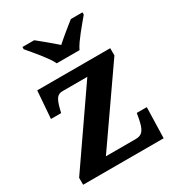

<svg xmlns="http://www.w3.org/2000/svg" viewBox="-183 -874 896 983"><g transform="rotate(-30 264.5 -383.0)"><path d="M368.2 -67.9Q383.3 -67.9 393.8 -72.3Q404.3 -76.7 411.9 -86.4Q419.4 -96.2 424.6 -111.6Q429.7 -127 434.1 -148.9L439.9 -181.2H499L494.1 0H18.1V-41L313 -467.8H167Q155.8 -467.8 147.5 -464.6Q139.2 -461.4 132.6 -453.4Q126 -445.3 120.6 -431.9Q115.2 -418.5 109.9 -397.9L104 -374H43.9L56.2 -536.1H487.8V-493.2L191.9 -67.9ZM101.6 -766.1H170.9Q181.2 -757.8 195.1 -746.6Q209 -735.4 223.9 -722.9Q238.8 -710.4 253.2 -698.2Q267.6 -686 278.8 -675.8Q290 -686 304.4 -698.2Q318.8 -710.4 334 -722.9Q349.1 -735.4 363.3 -746.6Q377.4 -757.8 387.7 -766.1H456.5V-752.9Q444.8 -738.8 429.2 -720.2Q413.6 -701.7 397.9 -681.9Q382.3 -662.1 368.4 -642.6Q354.5 -623 346.7 -606H211.9Q204.1 -623 190.2 -642.6Q176.3 -662.1 160.6 -681.9Q145 -701.7 129.2 -720.2Q113.3 -738.8 101.6 -752.9Z"/></g></svg>

Font: Droids
Style: b
Weight: 700
Foundry: Ascender Corporation
Version: Version 1.00 build 113